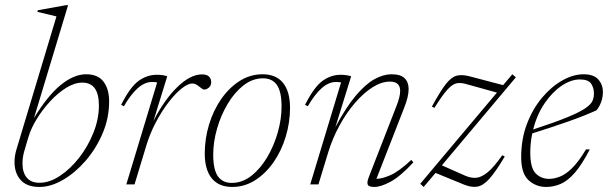

<svg xmlns="http://www.w3.org/2000/svg" viewBox="-20 -730 2406 760"><path d="M203.5 -665Q189.5 -668.5 169.8 -673.2Q150 -678 128 -683L130 -689.5L241 -709.5H249.5L114.5 -262.5Q168.5 -351.5 220.5 -393.8Q272.5 -436 321 -436Q368 -436 390 -406.5Q412 -377 412 -329Q412 -262.5 386 -201.8Q360 -141 318.5 -93.2Q277 -45.5 229 -17.8Q181 10 136.5 10Q86 10 61.8 -17.5Q37.5 -45 37.5 -88Q37.5 -113.5 45 -138ZM77 -135Q69 -109 69 -82.5Q69 -47.5 85.8 -27Q102.5 -6.5 136.5 -6.5Q176 -6.5 217.2 -33.8Q258.5 -61 293.5 -106Q328.5 -151 350 -205Q371.5 -259 371.5 -312.5Q371.5 -403 306 -403Q275.5 -403 242.2 -382.5Q209 -362 178.8 -329.2Q148.5 -296.5 125.5 -259Q102.5 -221.5 92.5 -187.5Z M602 -403.5Q599.5 -404.5 595 -405Q590.5 -405.5 582 -405.5Q552.5 -405.5 524.8 -380.5Q497 -355.5 470.5 -309.5L459.5 -315Q495 -385.5 528.5 -409.8Q562 -434 600.5 -434Q627 -434 642 -428L587.5 -251.5Q630.5 -335.5 682 -385.5Q733.5 -435.5 779.5 -435.5Q798.5 -435.5 807.2 -427Q816 -418.5 816 -405Q816 -391.5 807 -383.5Q798 -375.5 788 -375.5Q784.5 -375.5 779.8 -378.8Q775 -382 769.5 -386.5Q764.5 -391 757.2 -395.2Q750 -399.5 742 -399.5Q723.5 -399.5 698.2 -379.2Q673 -359 646.5 -324.2Q620 -289.5 597 -246Q574 -202.5 560 -156.5L512.5 0H480Z M1019.5 -436Q1073 -436 1100.5 -401.8Q1128 -367.5 1128 -303.5Q1128 -245 1111 -189Q1094 -133 1063 -88.2Q1032 -43.5 990.2 -16.8Q948.5 10 899 10Q846 10 818.2 -24.2Q790.5 -58.5 790.5 -122.5Q790.5 -181 807.5 -237Q824.5 -293 855.5 -337.8Q886.5 -382.5 928.2 -409.2Q970 -436 1019.5 -436ZM897.5 -6Q939 -6 975 -34.2Q1011 -62.5 1037.8 -107.8Q1064.5 -153 1079.5 -205.8Q1094.5 -258.5 1094.5 -308Q1094.5 -367.5 1076 -393.8Q1057.5 -420 1021 -420Q979.5 -420 943.5 -391.8Q907.5 -363.5 880.8 -318.2Q854 -273 839 -220.2Q824 -167.5 824 -118Q824 -58.5 842.5 -32.2Q861 -6 897.5 -6Z M1198.5 -309.5 1187.5 -315Q1223 -385.5 1256.5 -409.8Q1290 -434 1328.5 -434Q1340.5 -434 1352 -432.2Q1363.5 -430.5 1370 -428L1307.5 -226.5Q1350 -306.5 1389 -352.2Q1428 -398 1463 -417Q1498 -436 1529.5 -436Q1565.5 -436 1581.5 -420.5Q1597.5 -405 1597.5 -377.5Q1597.5 -347 1579.5 -302.5L1470 -22Q1493 -22.5 1525.8 -36.8Q1558.5 -51 1608 -97L1616.5 -87.5Q1565 -32 1526.5 -11Q1488 10 1461.5 10Q1440 10 1435.8 1Q1431.5 -8 1440 -29.5L1550 -312Q1564 -348 1564 -370Q1564 -407 1523.5 -407Q1490 -407 1454.2 -384.2Q1418.5 -361.5 1384.8 -322.2Q1351 -283 1323.5 -232.5Q1296 -182 1279 -126.5L1240.5 0H1208L1330 -403.5Q1327.5 -404.5 1323 -405Q1318.5 -405.5 1310 -405.5Q1280.5 -405.5 1252.8 -380.5Q1225 -355.5 1198.5 -309.5Z M1643.5 -2.5 1947 -363.5 1822.5 -398Q1804.5 -403 1788.5 -400.5Q1772.5 -398 1752.2 -376.5Q1732 -355 1699.5 -303L1689.5 -308Q1722.5 -368.5 1744.2 -396.5Q1766 -424.5 1787 -430.2Q1808 -436 1838.5 -428L1971.5 -393L2008 -436L2022 -424L1729 -75.5L1821.5 -34.5Q1843 -25 1864 -26.2Q1885 -27.5 1910 -47.8Q1935 -68 1968 -115.5L1978 -110.5Q1943.5 -52.5 1918.8 -24.2Q1894 4 1870.8 8.5Q1847.5 13 1817.5 1L1704 -45.5L1657 10Z M2314.5 -138.5Q2283 -77.5 2254.5 -45.2Q2226 -13 2198.2 -1.5Q2170.5 10 2141.5 10Q2101.5 10 2072.2 -16.8Q2043 -43.5 2043 -108Q2043 -180 2066 -240Q2089 -300 2126.2 -344Q2163.5 -388 2206.5 -412Q2249.5 -436 2290 -436Q2330.5 -436 2348.5 -415.2Q2366.5 -394.5 2366.5 -366.5Q2366.5 -326 2341.5 -293.5Q2292 -271 2226.2 -248Q2160.5 -225 2087 -202Q2079 -165 2079 -126.5Q2079 -65.5 2100.2 -43.8Q2121.5 -22 2154 -22Q2173.5 -22 2196.2 -30.8Q2219 -39.5 2244.8 -64.8Q2270.5 -90 2299.5 -138.5ZM2275 -415.5Q2240.5 -415.5 2203.5 -390.8Q2166.5 -366 2136 -321.5Q2105.5 -277 2090.5 -217.5Q2176 -245.5 2224.8 -265.5Q2273.5 -285.5 2296.2 -301Q2319 -316.5 2325 -330.2Q2331 -344 2331 -359.5Q2331 -382.5 2319.8 -399Q2308.5 -415.5 2275 -415.5Z"/></svg>

Font: Newsreader Text ExtraLight
Style: Italic
Weight: 275
Italic angle: -17°
Designer: Hugues Gentile
Foundry: Production Type
Version: Version 1.001